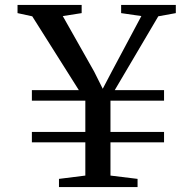

<svg xmlns="http://www.w3.org/2000/svg" viewBox="-20 -763 788 783"><path d="M301.5 -395.5 111.5 -696.5 51.5 -709.5V-743H313V-709.5L236 -697.5L364 -471L399 -401L436.5 -472.5L556.5 -697.5L474 -709.5V-743H697V-709.5L625.5 -696.5L448 -395.5H649V-352.5H430.5V-225H649V-182.5H430.5V-47L541 -33.5V0H220.5V-33.5L328 -47V-182.5H110V-225H328V-352.5H110V-395.5Z"/></svg>

Font: Merriweather 72pt
Style: Regular
Weight: 400
Version: Version 2.100